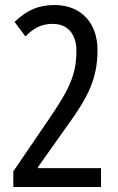

<svg xmlns="http://www.w3.org/2000/svg" viewBox="-20 -744 469 764"><path d="M382 0V-75H131V-79L248 -244C330 -357 368 -431 368 -545C368 -651 304 -724 197 -724C134 -724 89 -705 38 -657L81 -599C117 -635 148 -649 190 -649C251 -649 284 -606 284 -542C284 -450 259 -393 174 -269L33 -62V0Z"/></svg>

Font: Noto Sans Arabic ExtCond
Style: Regular
Weight: 400
Width: 2
Designer: Monotype Design Team, Nadine Chahine, Nizar Qandah and Khaled Hosny
Foundry: Monotype Imaging Inc.
Version: Version 2.012